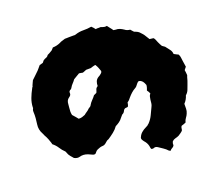

<svg xmlns="http://www.w3.org/2000/svg" viewBox="-86 -694 923 800"><g transform="rotate(15 375.0 -293.5)"><path d="M705 -268Q703 -264 699.5 -259.5Q696 -255 693 -251Q692 -246 695 -241Q698 -236 699 -231Q698 -225 695.5 -218.5Q693 -212 691 -207Q687 -200 681.5 -194Q676 -188 674 -179Q674 -177 676 -171Q677 -169 678.5 -167Q680 -165 681 -163Q682 -156 678.5 -150.5Q675 -145 676 -139Q670 -137 669 -137Q656 -140 643 -139.5Q630 -139 619 -139Q609 -138 605.5 -132Q602 -126 595 -125Q593 -126 590 -129Q580 -141 565 -146Q561 -147 557.5 -148Q554 -149 552 -150Q541 -154 541 -162Q538 -175 543 -189Q545 -196 548.5 -202Q552 -208 555 -215Q555 -216 555.5 -218.5Q556 -221 557 -223Q560 -241 557 -259Q554 -277 551 -294Q550 -302 546.5 -308.5Q543 -315 539 -322Q536 -328 533.5 -334Q531 -340 532 -347Q525 -352 515 -355Q514 -360 512 -366Q510 -372 507 -377Q497 -384 490 -386Q476 -389 470 -382Q469 -378 468.5 -375Q468 -372 468 -368Q468 -364 467.5 -360Q467 -356 465 -352Q460 -342 457.5 -331Q455 -320 454 -309Q454 -303 453 -297Q452 -291 450 -286Q452 -283 453 -280Q454 -277 455 -274Q457 -269 453 -266Q449 -263 447 -261Q443 -255 444.5 -249Q446 -243 444 -237Q441 -233 441 -227.5Q441 -222 440 -217Q440 -207 436.5 -197Q433 -187 428 -178Q428 -163 423.5 -148Q419 -133 413 -118Q408 -112 407 -105Q406 -98 402 -90Q399 -86 395 -83Q391 -80 388 -76Q384 -71 380.5 -65Q377 -59 377 -52Q378 -42 368 -39Q363 -38 357.5 -37Q352 -36 347 -35Q327 -30 316 -16Q309 -7 294 -5Q286 -7 276.5 -9.5Q267 -12 259 -18Q257 -20 255.5 -20.5Q254 -21 252 -22Q237 -24 223 -30Q209 -36 192 -37Q187 -42 181.5 -45.5Q176 -49 171 -53Q166 -56 161 -59Q156 -62 151 -64Q148 -66 145.5 -67.5Q143 -69 141 -70Q120 -80 110 -100Q104 -112 97 -124Q90 -136 82 -146Q78 -151 77 -155Q76 -158 76 -160.5Q76 -163 74 -164Q63 -181 58 -200.5Q53 -220 51 -239Q50 -243 50.5 -246Q51 -249 49 -252Q48 -257 47 -262.5Q46 -268 45 -274Q47 -282 48.5 -291Q50 -300 52 -309Q54 -317 54.5 -325.5Q55 -334 56 -342Q59 -345 61 -348Q63 -351 66 -354Q66 -357 66.5 -360Q67 -363 67 -366Q70 -373 74 -378.5Q78 -384 77 -391Q80 -396 82.5 -401Q85 -406 87 -411Q89 -414 89 -418.5Q89 -423 90 -427Q105 -438 114 -454Q116 -459 120.5 -464Q125 -469 129 -475Q132 -477 136 -480Q140 -483 144 -486Q153 -493 161 -498Q163 -499 165 -500.5Q167 -502 168 -504Q179 -519 194 -529Q209 -539 222 -552Q227 -551 232.5 -550Q238 -549 243 -547Q246 -551 250.5 -553.5Q255 -556 259 -560Q273 -564 276.5 -566Q280 -568 284 -572Q292 -569 300 -567Q308 -565 315 -562Q318 -564 320 -564.5Q322 -565 323 -566Q331 -572 340 -574Q349 -576 359 -576Q370 -575 382 -582Q388 -581 394.5 -579Q401 -577 408 -580Q416 -582 423 -581Q430 -580 437 -578Q443 -577 452.5 -572.5Q462 -568 470 -565Q474 -567 477.5 -569Q481 -571 485 -573Q491 -572 496 -568.5Q501 -565 506 -562Q511 -559 516.5 -556Q522 -553 527 -551H541Q552 -547 563.5 -544Q575 -541 583 -531Q589 -532 594.5 -532.5Q600 -533 604 -534Q612 -530 617 -524Q622 -518 627 -513Q632 -508 636.5 -503Q641 -498 646 -493Q646 -490 645.5 -486.5Q645 -483 645 -478Q649 -474 652.5 -470Q656 -466 660 -461Q662 -457 662 -454Q665 -447 667.5 -438.5Q670 -430 672 -422Q675 -412 677.5 -400.5Q680 -389 677 -378Q683 -360 680 -342Q686 -333 692 -324.5Q698 -316 700 -305Q702 -296 701.5 -287Q701 -278 705 -268ZM314 -291Q313 -298 310.5 -304.5Q308 -311 312 -320Q306 -328 303.5 -337.5Q301 -347 305 -357Q307 -360 308.5 -364.5Q310 -369 311 -373Q313 -381 309 -385Q302 -390 296 -394Q290 -398 283 -401Q281 -404 277 -400Q274 -397 271 -393Q268 -389 265 -385Q261 -382 256.5 -379Q252 -376 248 -373Q245 -369 242.5 -364.5Q240 -360 238 -358Q233 -356 230 -354.5Q227 -353 223 -351Q219 -343 216 -335.5Q213 -328 210 -322Q210 -312 208.5 -303Q207 -294 208 -286V-279Q201 -269 207.5 -262Q214 -255 209 -243Q204 -230 213 -216Q217 -209 221 -202Q225 -195 230 -187Q232 -184 235 -181Q238 -178 240 -176Q249 -174 256.5 -172Q264 -170 271 -168Q279 -173 283 -178.5Q287 -184 291 -190Q293 -198 296 -205Q299 -212 300 -220Q302 -225 303.5 -228.5Q305 -232 304 -236Q303 -247 305 -258Q307 -269 307 -279Q309 -283 311 -286Q313 -289 314 -291Z"/></g></svg>

Font: Darumadrop One
Style: Regular
Weight: 400
Version: Version 1.000